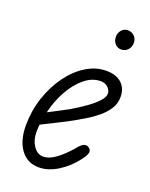

<svg xmlns="http://www.w3.org/2000/svg" viewBox="-137 -790 685 874"><g transform="rotate(20 205.0 -353.0)"><path d="M160 9Q104 9 72 -34.5Q40 -78 40 -151Q40 -221 61.2 -285.5Q82.5 -350 119 -400.5Q155.5 -451 202.2 -480.2Q249 -509.5 300.5 -509.5Q347.5 -509.5 374.2 -485.5Q401 -461.5 401 -418.5Q401 -387 384 -360.8Q367 -334.5 341 -313.2Q315 -292 287.2 -275.5Q259.5 -259 237.5 -246.5Q208 -230 166.8 -209.8Q125.5 -189.5 97.5 -175Q96.5 -166 96 -156.8Q95.5 -147.5 95.5 -138Q95.5 -100 114.5 -72Q133.5 -44 161.5 -44Q191 -44 223.8 -68.5Q256.5 -93 287 -128.5Q306.5 -154 319.8 -158Q333 -162 342.5 -154.5Q349.5 -150 352.2 -143.2Q355 -136.5 350.8 -124.8Q346.5 -113 331.5 -93.5Q298 -49 251.8 -20Q205.5 9 160 9ZM109 -239Q130.5 -250.5 156 -263.5Q181.5 -276.5 204 -289Q239.5 -310 271 -332.2Q302.5 -354.5 322 -375.5Q341.5 -396.5 341.5 -414Q341.5 -428 328.5 -442.2Q315.5 -456.5 292 -456.5Q251.5 -456.5 214.8 -426.5Q178 -396.5 150.2 -347Q122.5 -297.5 109 -239ZM329 -623.5Q310.5 -623.5 298.8 -637Q287 -650.5 287 -670.5Q287 -688.5 298.5 -702.5Q310 -716.5 329 -716.5Q347.5 -716.5 360.5 -703.8Q373.5 -691 373.5 -670.5Q373.5 -651 360.8 -637.2Q348 -623.5 329 -623.5Z"/></g></svg>

Font: Edu VIC WA NT Hand Pre
Style: Regular
Weight: 400
Designer: Tina and Corey Anderson, Eben Sorkin, Mirko Velimirovic
Foundry: Google for Education
Version: Version 1.000